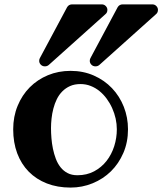

<svg xmlns="http://www.w3.org/2000/svg" viewBox="-20 -829 738 873"><path d="M511.2 -241.2Q511.2 -265.1 505.9 -289.6Q500.5 -314 490.2 -336.9Q480 -359.9 465.3 -379.9Q450.7 -399.9 432.4 -414.8Q414.1 -429.7 392.3 -438.2Q370.6 -446.8 346.2 -446.8Q318.8 -446.8 298.6 -437.7Q278.3 -428.7 263.2 -413.3Q248 -397.9 238.3 -377.9Q228.5 -357.9 222.7 -335.4Q216.8 -313 214.4 -290Q211.9 -267.1 211.9 -246.1Q211.9 -224.6 213.9 -200.4Q215.8 -176.3 220.7 -152.6Q225.6 -128.9 233.9 -106.9Q242.2 -85 255.4 -68.4Q268.6 -51.8 287.4 -42Q306.2 -32.2 332 -32.2Q374.5 -32.2 408 -50Q441.4 -67.9 464.4 -97.2Q487.3 -126.5 499.3 -164.1Q511.2 -201.7 511.2 -241.2ZM562 -241.2Q562 -182.6 541 -133.8Q520 -85 484.4 -50Q448.7 -15.1 401.1 4.4Q353.5 23.9 300.8 23.9Q241.2 23.9 193.1 5.1Q145 -13.7 110.8 -48.3Q76.7 -83 58.3 -131.8Q40 -180.7 40 -241.2Q40 -298.8 60.1 -347.7Q80.1 -396.5 115.2 -431.9Q150.4 -467.3 198 -487.1Q245.6 -506.8 300.8 -506.8Q358.4 -506.8 406.5 -485.6Q454.6 -464.4 489.3 -428Q523.9 -391.6 543 -343.3Q562 -294.9 562 -241.2ZM468.3 -784.2Q468.3 -771.5 459 -764.2L201.2 -533.2Q193.8 -527.3 184.1 -527.3Q172.9 -527.3 165.5 -534.9Q158.2 -542.5 158.2 -552.2Q158.2 -559.1 161.1 -564.5L285.2 -796.4Q293 -809.1 308.1 -809.1H442.4Q453.6 -809.1 460.9 -801.5Q468.3 -793.9 468.3 -784.2ZM698.2 -784.2Q698.2 -771.5 689 -764.2L431.2 -533.2Q423.8 -527.3 414.1 -527.3Q402.8 -527.3 395.5 -534.9Q388.2 -542.5 388.2 -552.2Q388.2 -559.1 391.1 -564.5L515.1 -796.4Q522.9 -809.1 538.1 -809.1H672.4Q683.6 -809.1 690.9 -801.5Q698.2 -793.9 698.2 -784.2Z"/></svg>

Font: Ribeye
Style: Regular
Weight: 400
Designer: Astigmatic (AOETI)
Foundry: Astigmatic (AOETI)
Version: Version 1.000